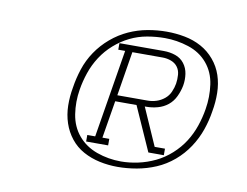

<svg xmlns="http://www.w3.org/2000/svg" viewBox="-54 -950 708 550"><g transform="rotate(10 300.0 -675.0)"><path d="M217 -528V-547H240L282 -803H262V-822H391Q409 -822 425 -816.5Q441 -811 451 -798Q461 -785 463.5 -768Q466 -751 463 -734Q460 -718 452.5 -702Q445 -686 432 -675.5Q419 -665 402.5 -660.5Q386 -656 370 -656H365L413 -547H443V-528H398L341 -656H279L261 -547H281V-528ZM370 -674Q383 -674 395.5 -678Q408 -682 418.5 -690.5Q429 -699 434.5 -711.5Q440 -724 442 -736Q444 -749 443 -762Q442 -775 435 -784.5Q428 -794 416 -798.5Q404 -803 391 -803H303L282 -674ZM318 -472Q291 -472 265.5 -477.5Q240 -483 218 -495Q196 -507 180.5 -526.5Q165 -546 157 -570Q149 -594 148.5 -620.5Q148 -647 153 -674Q157 -701 166 -728.5Q175 -756 191.5 -780.5Q208 -805 231 -824.5Q254 -844 280.5 -856Q307 -868 335 -873Q363 -878 390 -878Q417 -878 443 -873Q469 -868 491 -856Q513 -844 529.5 -824.5Q546 -805 554 -781Q562 -757 562.5 -730Q563 -703 558 -676Q554 -649 544.5 -621.5Q535 -594 518.5 -569Q502 -544 479 -524.5Q456 -505 429 -493.5Q402 -482 373.5 -477Q345 -472 318 -472ZM325 -489Q349 -489 374.5 -494.5Q400 -500 424 -511.5Q448 -523 468.5 -541.5Q489 -560 503 -582Q517 -604 525.5 -629Q534 -654 538 -679Q544 -715 539 -750.5Q534 -786 512.5 -811.5Q491 -837 457 -848Q423 -859 388 -859Q363 -859 337 -854.5Q311 -850 287.5 -838.5Q264 -827 243.5 -809Q223 -791 208.5 -768.5Q194 -746 185.5 -721Q177 -696 173 -671Q167 -635 172.5 -599.5Q178 -564 199.5 -538.5Q221 -513 254.5 -501Q288 -489 325 -489Z"/></g></svg>

Font: Iosevka Slab ThExObl
Style: Regular
Weight: 100
Width: 7
Italic angle: -9°
Monospace: yes
Designer: Belleve Invis
Foundry: Belleve Invis
Version: Version 11.1.1; ttfautohint (v1.8.3)